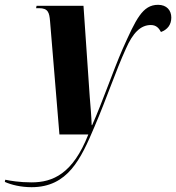

<svg xmlns="http://www.w3.org/2000/svg" viewBox="-122 -560 732 798"><path d="M9 218C160 218 214 101 271 -34C322 -153 359 -265 401 -357C430 -423 462 -456 505 -456C528 -456 539 -442 547 -427C574 -437 590 -457 590 -487C590 -517 571 -540 535 -540C470 -540 443 -480 387 -355C347 -263 304 -136 261 -40H259C258 -75 254 -122 251 -157L225 -536H30L28 -526H40C78 -526 83 -508 86 -472L125 -1H245C181 162 98 198 9 198C-41 198 -81 191 -100 187L-102 196C-76 208 -35 218 9 218Z"/></svg>

Font: Noto Serif Display Condensed ExtraBold
Style: Italic
Weight: 800
Width: 3
Italic angle: -12°
Designer: Monotype Design Team
Foundry: Monotype Imaging Inc.
Version: Version 2.009